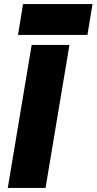

<svg xmlns="http://www.w3.org/2000/svg" viewBox="-20 -920 473 940"><path d="M18 0 135 -700H320L203 0ZM68 -749 93 -900H433L408 -749Z"/></svg>

Font: Figtree Light Black
Style: Italic
Weight: 900
Italic angle: -9.5°
Version: Version 2.000